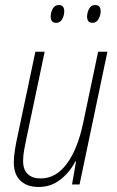

<svg xmlns="http://www.w3.org/2000/svg" viewBox="-20 -735 466 765"><path d="M134 10Q88 10 61.5 -15Q35 -40 35 -89Q35 -109 39.5 -138Q44 -167 50 -193L121 -529H158L86 -187Q81 -163 76.5 -139Q72 -115 72 -94Q72 -59 90.5 -41.5Q109 -24 142 -24Q203 -24 246.5 -83Q290 -142 312 -248L371 -529H408L297 0H267L283 -92H280Q260 -51 222 -20.5Q184 10 134 10ZM349 -644Q327 -644 327 -669Q327 -685 335 -700Q343 -715 359 -715Q381 -715 381 -690Q381 -674 372.5 -659Q364 -644 349 -644ZM204 -644Q182 -644 182 -669Q182 -685 190 -700Q198 -715 214 -715Q236 -715 236 -690Q236 -674 228 -659Q220 -644 204 -644Z"/></svg>

Font: Noto Sans Condensed ExtraLight
Style: Italic
Weight: 200
Width: 3
Italic angle: -12°
Designer: Monotype Design Team
Foundry: Monotype Imaging Inc.
Version: Version 2.013; ttfautohint (v1.8.4.7-5d5b)